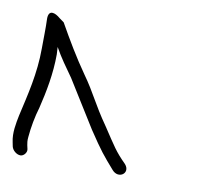

<svg xmlns="http://www.w3.org/2000/svg" viewBox="-75 -700 484 463"><g transform="rotate(10 167.0 -468.0)"><path d="M-20 -312C-18 -303 -8 -294 2 -294C10 -294 18 -304 16 -312L14 -321C13 -326 12 -332 13 -341C15 -365 20 -392 27 -415C37 -456 46 -502 46 -549L45 -567C59 -542 73 -523 90 -499C116 -458 130 -434 161 -385C193 -337 200 -329 227 -298C244 -278 271 -297 254 -317C227 -344 222 -354 192 -399C157 -449 150 -471 120 -513C94 -550 71 -589 49 -628L38 -636C31 -642 24 -646 18 -646C12 -646 8 -641 8 -630C9 -605 8 -585 8 -557C8 -495 -6 -441 -18 -388C-22 -368 -27 -344 -22 -322Z"/></g></svg>

Font: Stray Cat
Style: SuExtOpObl
Weight: 400
Version: Version 1.0